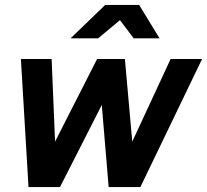

<svg xmlns="http://www.w3.org/2000/svg" viewBox="-20 -761 842 781"><path d="M96 0 65 -521H190L204 -185L375 -521H488L518 -185L674 -521H802L551 0H422L394 -334L224 0ZM267 -605 408 -741H546L629 -605H524L468 -679L379 -605Z"/></svg>

Font: Red Hat Display
Style: Bold Italic
Weight: 700
Italic angle: -12°
Designer: Pentagram, MCKL
Foundry: Pentagram, MCKL
Version: Version 1.023; ttfautohint (v1.8.3)